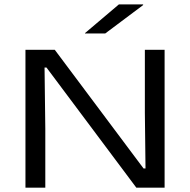

<svg xmlns="http://www.w3.org/2000/svg" viewBox="-20 -870 881 890"><path d="M234 -639 645.5 -89H654.5L651.5 -347.5V-639H743V0H612L195.5 -557H186.5L190 -273.5V0H98V-639ZM531 -849.5H643.5V-846.5L468 -715H374V-716.5Z"/></svg>

Font: Anek Latin Expanded
Style: Regular
Weight: 400
Width: 7
Designer: Yesha Goshar
Foundry: Ek Type
Version: Version 1.003